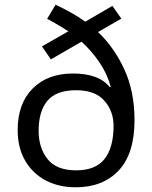

<svg xmlns="http://www.w3.org/2000/svg" viewBox="-20 -878 645 815"><path d="M216 -858Q248 -843 280.5 -825Q313 -807 342 -786L457 -853L495 -799L396 -742Q464 -678 507.5 -584Q551 -490 551 -368Q551 -226 484 -154.5Q417 -83 301 -83Q229 -83 173.5 -112.5Q118 -142 86.5 -196.5Q55 -251 55 -326Q55 -438 118.5 -502Q182 -566 290 -566Q343 -566 382.5 -552Q422 -538 446 -508L450 -510Q434 -567 401 -615Q368 -663 326 -701L196 -626L158 -681L270 -745Q249 -759 226 -772.5Q203 -786 180 -798ZM303 -495Q219 -495 181.5 -450.5Q144 -406 144 -323Q144 -250 182 -202.5Q220 -155 303 -155Q386 -155 424 -203.5Q462 -252 462 -344Q462 -406 423 -450.5Q384 -495 303 -495Z"/></svg>

Font: Noto Sans Telugu UI
Style: Regular
Weight: 400
Designer: Jelle Bosma - Monotype Design Team
Foundry: Monotype Imaging Inc.
Version: Version 2.005; ttfautohint (v1.8.4.7-5d5b)